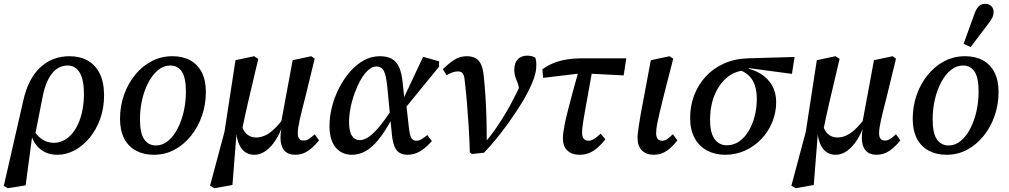

<svg xmlns="http://www.w3.org/2000/svg" viewBox="-34 -802 5312 1011"><path d="M7 189 -14 177 89 -274Q115 -389 178.5 -447.5Q242 -506 332 -506Q386 -506 427 -483.5Q468 -461 491 -415Q514 -369 514 -299Q514 -233 493.5 -176Q473 -119 438 -76.5Q403 -34 359 -10.5Q315 13 268 13Q214 13 176.5 -18Q139 -49 127 -105L142 -119Q159 -88 187 -69Q215 -50 250 -50Q277 -50 301.5 -62.5Q326 -75 345.5 -98Q365 -121 379 -153Q393 -185 400.5 -224.5Q408 -264 408 -308Q408 -383 385.5 -420Q363 -457 322 -457Q291 -457 265.5 -439.5Q240 -422 221.5 -387Q203 -352 192 -300L149 -82L135 -81L101 174Z M776 13Q723 13 682.5 -8.5Q642 -30 620 -72.5Q598 -115 598 -176Q598 -243 619 -302.5Q640 -362 677.5 -408Q715 -454 765 -480Q815 -506 874 -506Q928 -506 967.5 -484.5Q1007 -463 1028.5 -421Q1050 -379 1050 -318Q1050 -252 1029.5 -192.5Q1009 -133 971.5 -86.5Q934 -40 884.5 -13.5Q835 13 776 13ZM787 -36Q822 -36 851 -60Q880 -84 901 -124.5Q922 -165 933.5 -215.5Q945 -266 945 -319Q945 -393 923.5 -425Q902 -457 863 -457Q828 -457 799 -433.5Q770 -410 748.5 -370Q727 -330 715 -279.5Q703 -229 703 -174Q703 -100 725.5 -68Q748 -36 787 -36Z M1095 189 1072 176 1148 -108 1206 -485 1304 -506 1326 -492Q1311 -427 1298 -373Q1285 -319 1274.5 -273.5Q1264 -228 1255 -187Q1246 -146 1238 -105L1211 -94L1190 172ZM1305 13Q1278 13 1258 -0.5Q1238 -14 1226 -40Q1214 -66 1210 -102L1235 -156Q1243 -116 1264 -97Q1285 -78 1314 -78Q1336 -78 1359 -87.5Q1382 -97 1407.5 -120.5Q1433 -144 1463 -185L1469 -129H1450Q1430 -79 1406 -48Q1382 -17 1357 -2Q1332 13 1305 13ZM1520 13Q1482 13 1462.5 -10.5Q1443 -34 1443 -77Q1443 -97 1446.5 -117Q1450 -137 1454 -153L1446 -156L1507 -485L1605 -506L1623 -493L1574 -292Q1564 -253 1556.5 -223Q1549 -193 1544 -170.5Q1539 -148 1536.5 -131Q1534 -114 1534 -101Q1534 -81 1541.5 -71.5Q1549 -62 1565 -62Q1580 -62 1593.5 -71Q1607 -80 1623 -95L1646 -63Q1618 -28 1588 -7.5Q1558 13 1520 13Z M1820 13Q1765 13 1733 -26Q1701 -65 1701 -139Q1701 -189 1714.5 -241Q1728 -293 1752.5 -340.5Q1777 -388 1810 -425.5Q1843 -463 1882.5 -484.5Q1922 -506 1966 -506Q2005 -506 2029.5 -492Q2054 -478 2067.5 -448Q2081 -418 2086 -370L2095 -284L2103 -272L2119 -131Q2123 -93 2131 -77Q2139 -61 2158 -61Q2173 -61 2186.5 -69.5Q2200 -78 2216 -91L2240 -59Q2210 -25 2179 -6Q2148 13 2112 13Q2088 13 2070.5 3Q2053 -7 2043 -31.5Q2033 -56 2029 -99L2005 -348Q1999 -406 1987 -429Q1975 -452 1949 -452Q1926 -452 1904.5 -432.5Q1883 -413 1865 -381Q1847 -349 1833 -310.5Q1819 -272 1811.5 -232.5Q1804 -193 1804 -160Q1804 -109 1819.5 -86.5Q1835 -64 1859 -64Q1883 -64 1909 -82Q1935 -100 1967.5 -140Q2000 -180 2041 -244L2052 -177H2030Q1994 -110 1960 -68Q1926 -26 1891.5 -6.5Q1857 13 1820 13ZM2091 -222 2084 -269 2194 -503 2278 -479V-451Z M2440 0Q2438 -73 2433.5 -141.5Q2429 -210 2424 -269.5Q2419 -329 2413 -376Q2412 -395 2407.5 -406Q2403 -417 2396 -421.5Q2389 -426 2377 -426Q2364 -426 2349.5 -421Q2335 -416 2317 -406L2298 -438Q2332 -471 2360.5 -488.5Q2389 -506 2424 -506Q2450 -506 2468.5 -496.5Q2487 -487 2497.5 -466Q2508 -445 2512 -412Q2517 -369 2521 -313Q2525 -257 2527 -193.5Q2529 -130 2529 -64L2531 -65Q2556 -95 2577.5 -126.5Q2599 -158 2618.5 -189.5Q2638 -221 2655.5 -253.5Q2673 -286 2689 -319Q2698 -336 2704 -352.5Q2710 -369 2715 -384L2705 -316L2692 -365Q2685 -380 2679.5 -397Q2674 -414 2674 -433Q2674 -471 2692.5 -490Q2711 -509 2742 -509Q2758 -509 2768.5 -505.5Q2779 -502 2785 -498Q2787 -492 2788.5 -483Q2790 -474 2790 -461Q2791 -428 2777 -388.5Q2763 -349 2736 -299Q2718 -266 2693.5 -228.5Q2669 -191 2640.5 -151Q2612 -111 2580 -72Q2548 -33 2515 2L2451 9Z M2826 -392 2822 -437Q2850 -457 2880 -469.5Q2910 -482 2948.5 -488.5Q2987 -495 3041 -495H3264L3250 -405L3055 -415H3018ZM3018 13Q2977 13 2953.5 -9.5Q2930 -32 2930 -74Q2930 -86 2932 -102.5Q2934 -119 2939 -145.5Q2944 -172 2954.5 -213Q2965 -254 2980.5 -312.5Q2996 -371 3019 -452L3089 -455Q3074 -370 3063.5 -312.5Q3053 -255 3046.5 -218Q3040 -181 3036.5 -159Q3033 -137 3032 -124.5Q3031 -112 3031 -103Q3031 -83 3039.5 -72Q3048 -61 3064 -61Q3080 -61 3094.5 -70.5Q3109 -80 3129 -98L3154 -68Q3132 -41 3111 -23Q3090 -5 3067.5 4Q3045 13 3018 13Z M3408 13Q3369 13 3346 -10Q3323 -33 3323 -78Q3323 -89 3325 -105.5Q3327 -122 3330.5 -144Q3334 -166 3338.5 -194Q3343 -222 3350 -256L3393 -485L3492 -506L3511 -493L3477 -361Q3464 -310 3454.5 -271.5Q3445 -233 3438.5 -205Q3432 -177 3428 -157.5Q3424 -138 3422.5 -124Q3421 -110 3421 -100Q3421 -81 3429 -71Q3437 -61 3453 -61Q3468 -61 3480.5 -70.5Q3493 -80 3509 -95L3533 -63Q3505 -27 3475.5 -7Q3446 13 3408 13Z M3784 13Q3732 13 3690 -9Q3648 -31 3624 -74.5Q3600 -118 3600 -181Q3600 -245 3621.5 -301Q3643 -357 3683 -400Q3723 -443 3779.5 -468Q3836 -493 3906 -495L4150 -502L4136 -413L3912 -443L3897 -432Q3861 -431 3831.5 -417.5Q3802 -404 3778.5 -379.5Q3755 -355 3738.5 -323Q3722 -291 3713.5 -252.5Q3705 -214 3705 -172Q3705 -102 3729 -69.5Q3753 -37 3793 -37Q3828 -37 3857 -56.5Q3886 -76 3907 -110.5Q3928 -145 3939.5 -189Q3951 -233 3951 -281Q3951 -321 3941.5 -350.5Q3932 -380 3913 -400Q3894 -420 3864 -432L3889 -444Q3936 -436 3973 -412.5Q4010 -389 4031.5 -352Q4053 -315 4053 -264Q4053 -209 4032.5 -159Q4012 -109 3975.5 -70.5Q3939 -32 3890 -9.5Q3841 13 3784 13Z M4156 189 4133 176 4209 -108 4267 -485 4365 -506 4387 -492Q4372 -427 4359 -373Q4346 -319 4335.5 -273.5Q4325 -228 4316 -187Q4307 -146 4299 -105L4272 -94L4251 172ZM4366 13Q4339 13 4319 -0.5Q4299 -14 4287 -40Q4275 -66 4271 -102L4296 -156Q4304 -116 4325 -97Q4346 -78 4375 -78Q4397 -78 4420 -87.5Q4443 -97 4468.5 -120.5Q4494 -144 4524 -185L4530 -129H4511Q4491 -79 4467 -48Q4443 -17 4418 -2Q4393 13 4366 13ZM4581 13Q4543 13 4523.5 -10.5Q4504 -34 4504 -77Q4504 -97 4507.5 -117Q4511 -137 4515 -153L4507 -156L4568 -485L4666 -506L4684 -493L4635 -292Q4625 -253 4617.5 -223Q4610 -193 4605 -170.5Q4600 -148 4597.5 -131Q4595 -114 4595 -101Q4595 -81 4602.5 -71.5Q4610 -62 4626 -62Q4641 -62 4654.5 -71Q4668 -80 4684 -95L4707 -63Q4679 -28 4649 -7.5Q4619 13 4581 13Z M4950 13Q4897 13 4856.5 -8.5Q4816 -30 4794 -72.5Q4772 -115 4772 -176Q4772 -243 4793 -302.5Q4814 -362 4851.5 -408Q4889 -454 4939 -480Q4989 -506 5048 -506Q5102 -506 5141.5 -484.5Q5181 -463 5202.5 -421Q5224 -379 5224 -318Q5224 -252 5203.5 -192.5Q5183 -133 5145.5 -86.5Q5108 -40 5058.5 -13.5Q5009 13 4950 13ZM4961 -36Q4996 -36 5025 -60Q5054 -84 5075 -124.5Q5096 -165 5107.5 -215.5Q5119 -266 5119 -319Q5119 -393 5097.5 -425Q5076 -457 5037 -457Q5002 -457 4973 -433.5Q4944 -410 4922.5 -370Q4901 -330 4889 -279.5Q4877 -229 4877 -174Q4877 -100 4899.5 -68Q4922 -36 4961 -36ZM5040 -571Q5054 -611 5068.5 -650Q5083 -689 5097 -729Q5103 -747 5111.5 -759Q5120 -771 5130 -776.5Q5140 -782 5152 -782Q5173 -782 5185.5 -770Q5198 -758 5198 -739Q5198 -723 5190.5 -708Q5183 -693 5167 -673Q5145 -643 5122 -613.5Q5099 -584 5077 -554Z"/></svg>

Font: Source Serif 4 Medium
Style: Italic
Weight: 500
Italic angle: -12°
Designer: Frank Grießhammer
Foundry: Adobe Systems Incorporated
Version: Version 4.004;hotconv 1.0.116;makeotfexe 2.5.65601